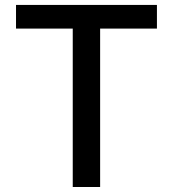

<svg xmlns="http://www.w3.org/2000/svg" viewBox="-20 -747 691 767"><path d="M44 -632.8H270.6V0H380V-632.8H606.9V-727.3H44Z"/></svg>

Font: RA Harald Medium
Style: Regular
Weight: 500
Designer: Rasmus Andersson
Foundry: rsms
Version: Version 3.000;hotconv 1.0.109;makeotfexe 2.5.65596